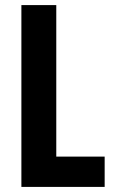

<svg xmlns="http://www.w3.org/2000/svg" viewBox="-20 -734 446 754"><path d="M64 0H391V-119H201V-714H64Z"/></svg>

Font: Noto Sans Hebrew ExtraCondensed
Style: Bold
Weight: 700
Width: 2
Designer: Monotype Design Team
Foundry: Monotype Imaging Inc.
Version: Version 2.004